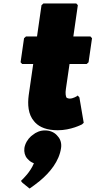

<svg xmlns="http://www.w3.org/2000/svg" viewBox="-20 -731 552 1110"><path d="M168 50 159 57C140 74 125 99 121 125C118 148 124 170 137 185L144 192C153 202 162 207 176 213C155 264 114 302 105 311L101 315L110 326L151 359L154 357C170 346 185 335 201 322L210 315C269 266 322 201 333 125C337 99 330 74 314 57L308 50C292 33 268 23 240 23C213 23 188 33 168 50ZM130 -520 119 -510 99 -371 108 -361H172L146 -181C139 -128 142 -70 177 -30L184 -22C210 5 252 22 314 22C390 22 452 -11 452 -11H453L464 -21L439 -168L429 -179L426 -176C426 -176 404 -161 383 -161C376 -161 370 -163 365 -166C360 -174 357 -191 361 -217L382 -361H481L492 -371L512 -510L503 -520H404L430 -701L421 -711H231L220 -701L194 -520Z"/></svg>

Font: Hussar Woodtype
Style: UltraObl
Weight: 900
Foundry: Cannot Into Space Fonts
Version: Version 1.07